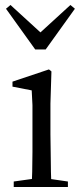

<svg xmlns="http://www.w3.org/2000/svg" viewBox="-20 -749 320 769"><path d="M35 0H252V-22L155 -36H135L35 -22ZM106 0H186Q185 -23 184 -61Q183 -99 183 -140Q182 -180 182 -211V-334L186 -463L176 -471L30 -422V-402L107 -387Q109 -357 110 -328Q110 -299 110 -258V-211Q110 -180 110 -140Q109 -99 109 -61Q108 -23 106 0ZM22 -729 4 -714 121 -551H163L280 -714L262 -729L110 -590H174Z"/></svg>

Font: Source Serif 4 48pt
Style: Regular
Weight: 400
Designer: Frank Grie√ühammer
Foundry: Adobe Systems Incorporated
Version: Version 4.004;hotconv 1.0.116;makeotfexe 2.5.65601